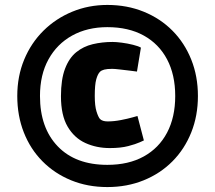

<svg xmlns="http://www.w3.org/2000/svg" viewBox="-20 -709 872 778"><path d="M415 49Q335 49 268 21.5Q201 -6 152 -55.5Q103 -105 76.5 -172.5Q50 -240 50 -320Q50 -400 78 -467.5Q106 -535 156 -584.5Q206 -634 272.5 -661.5Q339 -689 415 -689Q495 -689 562.5 -661.5Q630 -634 679 -584.5Q728 -535 755 -467.5Q782 -400 782 -320Q782 -240 755 -172.5Q728 -105 679 -55.5Q630 -6 562.5 21.5Q495 49 415 49ZM415 -41Q501 -41 562.5 -75Q624 -109 657 -171.5Q690 -234 690 -320Q690 -406 657 -468.5Q624 -531 562.5 -565Q501 -599 415 -599Q334 -599 272.5 -565Q211 -531 176.5 -468.5Q142 -406 142 -320Q142 -191 214 -116Q286 -41 415 -41ZM425 -109Q371 -109 326 -129.5Q281 -150 254 -196Q227 -242 227 -319Q227 -387 243.5 -430.5Q260 -474 289 -497.5Q318 -521 356 -530Q394 -539 436 -539Q451 -539 474 -536Q497 -533 519 -527.5Q541 -522 551 -516L535 -419Q529 -420 508 -422.5Q487 -425 465.5 -427.5Q444 -430 435 -430Q414 -430 402.5 -427Q391 -424 385 -418Q376 -409 370 -387.5Q364 -366 364 -320Q364 -280 371 -257.5Q378 -235 385 -227Q395 -217 416 -217Q442 -217 470 -222.5Q498 -228 517.5 -233.5Q537 -239 537 -239L563 -140Q563 -140 546.5 -132.5Q530 -125 499.5 -117Q469 -109 425 -109Z"/></svg>

Font: Ruda SemiBold
Style: Bold
Weight: 900
Designer: Mariela Monsalve and Angelina Sanchez
Foundry: Mariela Monsalve and Angelina Sanchez
Version: Version 2.000